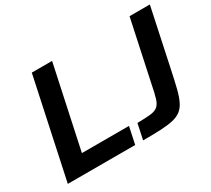

<svg xmlns="http://www.w3.org/2000/svg" viewBox="-132 -921 1272 1155"><g transform="rotate(-30 504.5 -344.0)"><path d="M42 0 189 -688H330L208 -118H535L510 0ZM565 0 588 -108Q646 -109 679 -112.5Q712 -116 729.5 -130.5Q747 -145 757 -177.5Q767 -210 778 -267L868 -688H1009L922 -279Q908 -212 896 -164.5Q884 -117 869 -86.5Q854 -56 831.5 -38.5Q809 -21 774.5 -13Q740 -5 689 -2.5Q638 0 565 0Z"/></g></svg>

Font: Saira SemiExpanded SemiBold
Style: Italic
Weight: 600
Width: 6
Italic angle: -12°
Designer: Hector Gatti with collaboration of the Omnibus-Type team
Foundry: Omnibus-Type
Version: Version 1.101